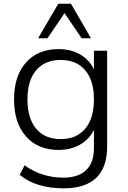

<svg xmlns="http://www.w3.org/2000/svg" viewBox="-20 -809 680 1021"><path d="M318.4 192.4Q171.9 192.4 85 121.1L110.4 70.3Q203.1 135.7 316.4 135.7Q396.5 135.7 438 95.7Q479.5 55.7 479.5 -21.5V-119.1Q455.1 -68.4 405.8 -40Q356.4 -11.7 292 -11.7Q181.6 -11.7 118.2 -83.5Q54.7 -155.3 54.7 -280.3Q54.7 -405.3 118.2 -476.6Q181.6 -547.9 292 -547.9Q356.4 -547.9 405.8 -519.5Q455.1 -491.2 479.5 -440.4V-539.1H549.8V-30.3Q549.8 192.4 318.4 192.4ZM172.4 -435.5Q126 -380.9 126 -280.3Q126 -179.7 172.4 -124.5Q218.8 -69.3 302.7 -69.3Q386.7 -69.3 433.1 -124.5Q479.5 -179.7 479.5 -280.3Q479.5 -380.9 433.1 -435.5Q386.7 -490.2 302.7 -490.2Q218.8 -490.2 172.4 -435.5ZM182.6 -605.5 290 -789.1H357.4L463.9 -605.5H414.1L323.2 -739.3L232.4 -605.5Z"/></svg>

Font: Min Sans Light
Style: Regular
Weight: 300
Designer: Jinseong-Kim, NotoSansCJK, Nunito
Foundry: Jinseong-Kim
Version: Version 1.400;Glyphs 3.1.2 (3151)